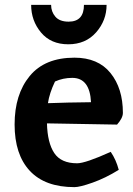

<svg xmlns="http://www.w3.org/2000/svg" viewBox="-20 -757 548 789"><path d="M297 -86Q331 -86 435 -133Q457 -101 468 -59Q413 -25 360.5 -6.5Q308 12 286 12Q165 12 102.5 -55Q40 -122 40 -245.5Q40 -369 102 -444.5Q164 -520 286 -520Q383 -520 434 -457Q485 -394 485 -293Q485 -272 461 -245L173 -250Q175 -170 203 -128Q231 -86 297 -86ZM277 -437Q239 -437 206 -422Q183 -374 177 -333Q255 -336 354 -337Q349 -437 277 -437ZM418 -737Q418 -673 375 -624Q332 -575 260.5 -575Q189 -575 148.5 -623.5Q108 -672 108 -737H190Q190 -709 207.5 -688.5Q225 -668 262 -668Q325 -668 325 -737Z"/></svg>

Font: Inika
Style: Bold
Weight: 700
Version: Version 1.001